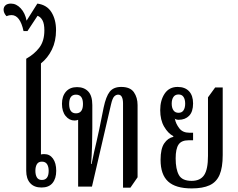

<svg xmlns="http://www.w3.org/2000/svg" viewBox="-44 -1039 1326 1069"><path d="M187 5Q146 5 124 -19.5Q102 -44 102 -88V-712Q148 -738 175.5 -774.5Q203 -811 203 -870Q203 -907 192.5 -926Q182 -945 165 -951L109 -866H87Q68 -955 20 -955Q6 -955 -8 -949Q-17 -959 -20.5 -968Q-24 -977 -24 -985Q-24 -1000 -13.5 -1009.5Q-3 -1019 17 -1019Q47 -1019 71.5 -992.5Q96 -966 104 -924L164 -1019Q217 -1012 242.5 -971Q268 -930 268 -871Q268 -810 245 -763Q222 -716 184 -686V-179Q190 -181 203 -181Q233 -181 251 -156Q269 -131 269 -88Q269 -45 248.5 -20Q228 5 187 5ZM189 -37Q227 -37 227 -88Q227 -111 218 -125Q209 -139 189 -139Q170 -139 161.5 -125Q153 -111 153 -88Q153 -65 161.5 -51Q170 -37 189 -37Z M641 6V-463Q641 -486 634.5 -499Q628 -512 614 -512Q602 -512 592 -502Q582 -492 574 -457L468 0H391V-372Q382 -368 371 -368Q342 -368 321.5 -393Q301 -418 301 -461Q301 -503 323 -528.5Q345 -554 385 -554Q424 -554 447 -530Q470 -506 470 -454V-325Q470 -282 468.5 -225.5Q467 -169 463 -126H466Q474 -166 480.5 -195Q487 -224 494 -253Q501 -282 509 -321L533 -440Q546 -502 567 -528.5Q588 -555 631 -555Q681 -555 701.5 -525.5Q722 -496 722 -454V-52L682 6ZM379 -408Q418 -408 418 -460Q418 -512 379 -512Q341 -512 341 -460Q341 -408 379 -408Z M1023 10Q934 10 892 -28.5Q850 -67 850 -149Q850 -211 870.5 -241Q891 -271 921 -277V-281Q892 -296 870 -333.5Q848 -371 848 -426Q848 -481 873 -518Q898 -555 945 -555Q986 -555 1008.5 -531Q1031 -507 1031 -463Q1031 -417 1009 -394.5Q987 -372 951 -372Q936 -372 928 -379L930 -376Q935 -350 954 -325Q973 -300 1010 -300H1031V-258H1006Q966 -258 950 -234Q934 -210 934 -157Q934 -97 952 -64.5Q970 -32 1023 -32Q1071 -32 1092.5 -64Q1114 -96 1114 -171V-497L1154 -552H1196V-176Q1196 -106 1178.5 -65.5Q1161 -25 1123 -7.5Q1085 10 1023 10ZM950 -411Q969 -411 978 -425Q987 -439 987 -462Q987 -485 978 -499Q969 -513 950 -513Q931 -513 921.5 -499Q912 -485 912 -462Q912 -439 921.5 -425Q931 -411 950 -411Z"/></svg>

Font: Noto Serif Thai ExtraCondensed
Style: Regular
Weight: 400
Width: 2
Designer: Monotype Design Team
Foundry: Monotype Imaging Inc.
Version: Version 2.002; ttfautohint (v1.8.4.7-5d5b)